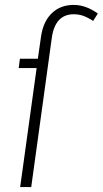

<svg xmlns="http://www.w3.org/2000/svg" viewBox="-20 -761 418 781"><path d="M378 -706 359 -676Q337 -690 319 -696.5Q301 -703 280 -703Q205 -703 191 -609L107 0H62L129 -484H56L61 -522H134L147 -613Q156 -674 191 -707.5Q226 -741 280 -741Q329 -741 378 -706Z"/></svg>

Font: Fira Sans Extra Condensed ExtraLight
Style: Italic
Weight: 275
Width: 3
Italic angle: -8°
Designer: Carrois Corporate & Edenspiekermann AG
Foundry: Carrois Corporate GbR & Edenspiekermann AG
Version: Version 4.203